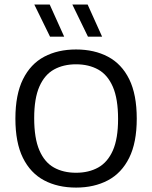

<svg xmlns="http://www.w3.org/2000/svg" viewBox="-20 -821 672 848"><path d="M316 7.5Q235 7.5 174.8 -24.5Q114.5 -56.5 81.2 -123.8Q48 -191 48 -297Q48 -403.5 81.5 -471Q115 -538.5 175.2 -570.5Q235.5 -602.5 316 -602.5Q396.5 -602.5 457 -570.5Q517.5 -538.5 550.8 -471Q584 -403.5 584 -297Q584 -191 550.5 -123.8Q517 -56.5 456.5 -24.5Q396 7.5 316 7.5ZM316 -58Q372 -58 413.8 -81.2Q455.5 -104.5 478.5 -156.5Q501.5 -208.5 501.5 -295.5Q501.5 -384.5 478.5 -437.5Q455.5 -490.5 413.8 -513.8Q372 -537 316 -537Q260 -537 218.5 -514Q177 -491 154 -438.8Q131 -386.5 131 -299.5Q131 -210.5 153.8 -157.5Q176.5 -104.5 218 -81.2Q259.5 -58 316 -58ZM368.5 -659 299.5 -801H367L431 -659ZM201 -659 131.5 -801H199.5L263.5 -659Z"/></svg>

Font: Encode Sans SC Condensed Thin
Style: Regular
Weight: 400
Version: Version 3.002